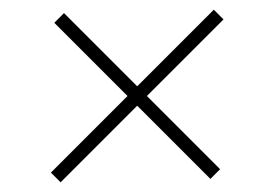

<svg xmlns="http://www.w3.org/2000/svg" viewBox="-20 -530 566 396"><path d="M105 -154 85 -174 421 -510 441 -490ZM414 -161 92 -483 112 -503 434 -181Z"/></svg>

Font: Outfit Thin Thin
Style: Regular
Weight: 250
Version: Version 1.100;gftools[0.9.27]